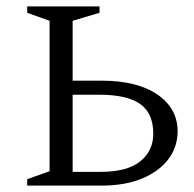

<svg xmlns="http://www.w3.org/2000/svg" viewBox="-20 -580 607 600"><path d="M296 0H65V-20L135 -45V-515L65 -540V-560H291V-540L207 -515V-328H296Q409 -328 472 -284.5Q535 -241 535 -170Q535 -121 506.5 -83Q478 -45 425 -22.5Q372 0 296 0ZM290 -284H207V-43H295Q378 -43 418.5 -76Q459 -109 459 -162Q459 -226 418 -255Q377 -284 290 -284Z"/></svg>

Font: Spectral SC Light
Style: Regular
Weight: 300
Designer: Jean-Baptiste Levee
Foundry: Production Type
Version: Version 2.001